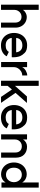

<svg xmlns="http://www.w3.org/2000/svg" viewBox="1514 -2304 800 3867"><g transform="rotate(90 1913.5 -370.0)"><path d="M316 -404Q278 -404 246.5 -384.5Q215 -365 196.5 -332Q178 -299 178 -260V9H74V-750H178V-433Q201 -468 241 -489Q281 -510 318 -510Q382 -510 432 -479.5Q482 -449 509 -397.5Q536 -346 536 -284V9H435V-272Q435 -333 404.5 -368.5Q374 -404 316 -404Z M895 -421Q831 -421 790.5 -389.5Q750 -358 743 -296H1033Q1028 -351 993 -386Q958 -421 895 -421ZM893 -517Q997 -517 1045 -467.5Q1093 -418 1110 -375Q1133 -316 1133 -238L1132 -207H743Q751 -149 789.5 -117Q828 -85 894 -85Q947 -85 980 -103.5Q1013 -122 1024 -148L1113 -106Q1091 -57 1035 -23.5Q979 10 893 10Q815 10 758.5 -25.5Q702 -61 672.5 -121Q643 -181 643 -253Q643 -326 672.5 -386Q702 -446 758.5 -481.5Q815 -517 893 -517Z M1499 -519V-418Q1454 -418 1415.5 -394Q1377 -370 1354.5 -332.5Q1332 -295 1332 -258V7H1228V-516H1332V-417Q1355 -463 1405 -491Q1455 -519 1499 -519Z M1709 -272 1922 -513H2053L1850 -283L2051 9H1931L1782 -211L1709 -124V9H1606V-750H1709Z M2347 -421Q2283 -421 2242.5 -389.5Q2202 -358 2195 -296H2485Q2480 -351 2445 -386Q2410 -421 2347 -421ZM2345 -517Q2449 -517 2497 -467.5Q2545 -418 2562 -375Q2585 -316 2585 -238L2584 -207H2195Q2203 -149 2241.5 -117Q2280 -85 2346 -85Q2399 -85 2432 -103.5Q2465 -122 2476 -148L2565 -106Q2543 -57 2487 -23.5Q2431 10 2345 10Q2267 10 2210.5 -25.5Q2154 -61 2124.5 -121Q2095 -181 2095 -253Q2095 -326 2124.5 -386Q2154 -446 2210.5 -481.5Q2267 -517 2345 -517Z M2923 -410Q2885 -410 2854.5 -391.5Q2824 -373 2806.5 -342.5Q2789 -312 2789 -277V7H2685V-515H2789V-436Q2812 -473 2850 -494Q2888 -515 2932 -515Q3033 -515 3094 -455.5Q3155 -396 3155 -287V7H3051V-283Q3051 -339 3018 -374.5Q2985 -410 2923 -410Z M3649 -251Q3649 -296 3629 -332.5Q3609 -369 3575.5 -389.5Q3542 -410 3503 -410Q3432 -410 3394.5 -366Q3357 -322 3357 -251Q3357 -179 3394.5 -135Q3432 -91 3503 -91Q3542 -91 3575.5 -111.5Q3609 -132 3629 -169Q3649 -206 3649 -251ZM3495 -509Q3539 -509 3582.5 -486.5Q3626 -464 3654 -419V-750H3758V0H3654V-83Q3626 -36 3582 -14Q3538 8 3495 8Q3420 8 3365 -27Q3310 -62 3281 -121Q3252 -180 3252 -251Q3252 -322 3281 -380.5Q3310 -439 3365 -474Q3420 -509 3495 -509Z"/></g></svg>

Font: SUIT SemiBold
Style: Regular
Weight: 600
Designer: Sunn Youn; Korean Glyphs from Source Han Sans (Sandoll Communications; Soo-young Jang, Joo-yeon Kang)
Foundry: Sunn
Version: Version 1.140